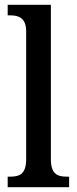

<svg xmlns="http://www.w3.org/2000/svg" viewBox="-20 -780 321 800"><path d="M12 0H268V-44H258C219 -44 192 -55 192 -117V-760H12V-716H23C55 -716 89 -707 89 -650V-117C89 -55 62 -44 23 -44H12Z"/></svg>

Font: Noto Serif Myanmar Condensed Medium
Style: Regular
Weight: 500
Width: 3
Designer: Ben Mitchell and the Monotype Design Team
Foundry: Monotype Imaging Inc.
Version: Version 2.106